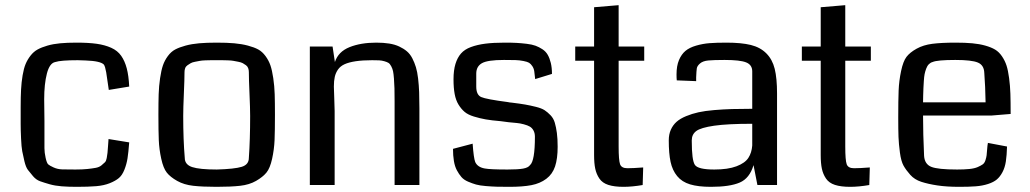

<svg xmlns="http://www.w3.org/2000/svg" viewBox="-20 -716 3986 743"><path d="M480 -381 401 -368 391 -436Q387 -459 382 -466Q369 -480 311 -482Q298 -483 281 -483Q215 -483 194 -476Q172 -472 161.5 -431.5Q151 -391 151 -332L152 -248Q152 -230 152 -199Q152 -159 152 -142.5Q152 -126 156.5 -105.5Q161 -85 166.5 -80Q172 -75 187.5 -68Q203 -61 221 -60.5Q239 -60 272 -60Q299 -60 318 -62Q337 -64 350.5 -66.5Q364 -69 372.5 -76Q381 -83 386 -88Q391 -93 393 -104.5Q395 -116 396 -124.5Q397 -133 398 -150Q399 -167 400 -178L480 -165Q477 -126 473.5 -103.5Q470 -81 461.5 -59.5Q453 -38 440 -27Q427 -16 404.5 -7Q382 2 352 4.5Q322 7 277 7Q245 7 219 5Q193 3 172 -3Q151 -9 135.5 -14.5Q120 -20 108 -34Q96 -48 88 -58.5Q80 -69 74.5 -92Q69 -115 66 -131Q63 -147 61.5 -180Q60 -213 60 -236Q60 -259 60 -302Q60 -341 61.5 -369.5Q63 -398 67.5 -424.5Q72 -451 79 -468Q86 -485 98 -500.5Q110 -516 125.5 -524.5Q141 -533 163.5 -539.5Q186 -546 213 -548.5Q240 -551 276 -551Q323 -551 354.5 -546.5Q386 -542 410.5 -531Q435 -520 449 -500Q463 -480 470.5 -451.5Q478 -423 480 -381Z M819 -60Q888 -62 915.5 -70.5Q943 -79 943 -105Q948 -175 948 -267Q948 -297 945.5 -353.5Q943 -410 943 -437Q943 -445 940.5 -452Q938 -459 932 -463.5Q926 -468 919.5 -471.5Q913 -475 902 -477Q891 -479 883.5 -480.5Q876 -482 862 -482.5Q848 -483 840.5 -483Q833 -483 818.5 -483Q804 -483 796.5 -483Q789 -483 775 -482.5Q761 -482 753.5 -480.5Q746 -479 735 -477Q724 -475 718 -471.5Q712 -468 705.5 -463.5Q699 -459 696.5 -452Q694 -445 694 -437Q694 -410 691.5 -353.5Q689 -297 689 -267Q689 -175 695 -105Q695 -79 723.5 -69.5Q752 -60 819 -60ZM818 7Q764 7 728 3Q692 -1 665.5 -16Q639 -31 625.5 -48Q612 -65 604 -101.5Q596 -138 594.5 -173.5Q593 -209 593 -272Q593 -320 594 -351.5Q595 -383 599.5 -413.5Q604 -444 610.5 -463Q617 -482 629.5 -499Q642 -516 658 -524.5Q674 -533 698 -539.5Q722 -546 750.5 -548.5Q779 -551 818.5 -551Q858 -551 886.5 -548.5Q915 -546 939.5 -539.5Q964 -533 979.5 -524.5Q995 -516 1007.5 -499Q1020 -482 1026.5 -463Q1033 -444 1037.5 -413.5Q1042 -383 1043 -351.5Q1044 -320 1044 -272Q1044 -209 1042.5 -173.5Q1041 -138 1033 -101.5Q1025 -65 1011 -48Q997 -31 971 -16Q945 -1 909 3Q873 7 818 7Z M1603 0H1507V-324Q1507 -355 1506.5 -374Q1506 -393 1504.5 -412Q1503 -431 1501 -440.5Q1499 -450 1494 -459.5Q1489 -469 1483.5 -472.5Q1478 -476 1467.5 -479Q1457 -482 1447 -482.5Q1437 -483 1420 -483Q1383 -483 1356.5 -479Q1330 -475 1313.5 -467.5Q1297 -460 1288 -447Q1279 -434 1275.5 -418.5Q1272 -403 1272 -381Q1272 -368 1273.5 -336.5Q1275 -305 1275 -286V0H1179V-536H1267L1276 -476Q1289 -516 1332.5 -533.5Q1376 -551 1436 -551Q1464 -551 1486 -547.5Q1508 -544 1525 -536Q1542 -528 1554.5 -517.5Q1567 -507 1575.5 -490.5Q1584 -474 1589.5 -456Q1595 -438 1598 -412Q1601 -386 1602 -359.5Q1603 -333 1603 -297Z M2138 -148Q2138 -102 2128 -72Q2118 -42 2094 -24Q2070 -6 2036.5 0.5Q2003 7 1951 7Q1921 7 1902.5 6.5Q1884 6 1860 4Q1836 2 1822 -2Q1808 -6 1791.5 -13Q1775 -20 1765.5 -31Q1756 -42 1748 -57Q1740 -72 1736.5 -93Q1733 -114 1733 -140L1809 -160Q1813 -104 1819 -89Q1828 -69 1856 -64Q1877 -60 1944 -60Q1984 -60 2004 -63.5Q2024 -67 2031 -77Q2050 -93 2050 -187Q2050 -201 2044.5 -211Q2039 -221 2030.5 -226Q2022 -231 2007 -235Q1992 -239 1980 -240Q1968 -241 1948.5 -243Q1929 -245 1918 -247Q1882 -250 1859.5 -254Q1837 -258 1814 -265Q1791 -272 1778 -283Q1765 -294 1754.5 -311Q1744 -328 1739.5 -352Q1735 -376 1735 -409Q1735 -444 1742.5 -468.5Q1750 -493 1764 -509Q1778 -525 1802.5 -534Q1827 -543 1858 -547Q1889 -551 1933 -551Q1961 -551 1979 -550Q1997 -549 2018 -546.5Q2039 -544 2052.5 -539Q2066 -534 2079 -525.5Q2092 -517 2099.5 -504Q2107 -491 2111.5 -472.5Q2116 -454 2116 -430L2051 -410Q2049 -429 2047.5 -440Q2046 -451 2040 -460Q2034 -469 2027.5 -473Q2021 -477 2005.5 -480Q1990 -483 1974.5 -483.5Q1959 -484 1930 -484Q1867 -484 1845 -471.5Q1823 -459 1823 -431V-381Q1823 -349 1842 -340.5Q1861 -332 1945 -321Q1954 -319 1959 -319Q1992 -315 2012 -311.5Q2032 -308 2054 -302.5Q2076 -297 2087.5 -289.5Q2099 -282 2110.5 -270Q2122 -258 2127 -241Q2132 -224 2135 -201.5Q2138 -179 2138 -148Z M2469 -68 2467 0Q2426 7 2393 7Q2357 7 2334 -0.5Q2311 -8 2299.5 -25Q2288 -42 2283.5 -63Q2279 -84 2279 -116V-481H2206V-536H2279V-688L2374 -696V-536H2473V-481H2374V-149Q2374 -96 2379.5 -80.5Q2385 -65 2408 -65Q2430 -65 2469 -68Z M2987 0H2911L2896 -77Q2881 -26 2842.5 -9.5Q2804 7 2731 7Q2682 7 2650.5 -2.5Q2619 -12 2600.5 -34.5Q2582 -57 2575 -89.5Q2568 -122 2568 -173Q2568 -196 2576 -214Q2584 -232 2598 -244.5Q2612 -257 2635 -266.5Q2658 -276 2683 -281.5Q2708 -287 2743.5 -290Q2779 -293 2812.5 -294Q2846 -295 2891 -295V-440Q2891 -465 2867.5 -474.5Q2844 -484 2784 -484Q2742 -484 2721 -482Q2700 -480 2689 -470.5Q2678 -461 2676.5 -451.5Q2675 -442 2674 -417Q2674 -408 2674 -402L2599 -405Q2598 -413 2598 -428Q2598 -461 2607.5 -483.5Q2617 -506 2632.5 -519Q2648 -532 2674 -539.5Q2700 -547 2726 -549Q2752 -551 2791 -551Q2849 -551 2885.5 -542Q2922 -533 2945.5 -509.5Q2969 -486 2978 -449.5Q2987 -413 2987 -354ZM2891 -153V-237Q2795 -237 2743.5 -229.5Q2692 -222 2674.5 -209Q2657 -196 2657 -173Q2657 -172 2657 -170Q2657 -96 2669 -78Q2681 -60 2744 -60Q2797 -60 2830 -72.5Q2863 -85 2876 -105Q2889 -125 2891 -153Z M3346 -68 3344 0Q3303 7 3270 7Q3234 7 3211 -0.5Q3188 -8 3176.5 -25Q3165 -42 3160.5 -63Q3156 -84 3156 -116V-481H3083V-536H3156V-688L3251 -696V-536H3350V-481H3251V-149Q3251 -96 3256.5 -80.5Q3262 -65 3285 -65Q3307 -65 3346 -68Z M3891 -275Q3832 -270 3818 -269H3552Q3552 -198 3556 -113Q3558 -81 3583.5 -70.5Q3609 -60 3684 -60Q3711 -60 3731 -62Q3751 -64 3763.5 -69.5Q3776 -75 3783 -80Q3790 -85 3793.5 -96Q3797 -107 3798 -115Q3799 -123 3800 -138Q3801 -153 3803 -163L3877 -149Q3876 -115 3872.5 -91.5Q3869 -68 3859.5 -50Q3850 -32 3837.5 -21.5Q3825 -11 3803.5 -4Q3782 3 3756 5Q3730 7 3692 7Q3643 7 3607 1.5Q3571 -4 3545 -12.5Q3519 -21 3502.5 -39.5Q3486 -58 3476.5 -75Q3467 -92 3462.5 -125.5Q3458 -159 3457 -186Q3456 -213 3456 -261Q3456 -328 3457.5 -365.5Q3459 -403 3467 -441Q3475 -479 3488 -496Q3501 -513 3527 -527.5Q3553 -542 3588 -546.5Q3623 -551 3678 -551Q3715 -551 3742.5 -548.5Q3770 -546 3793 -539.5Q3816 -533 3831 -524Q3846 -515 3857.5 -498Q3869 -481 3875 -462.5Q3881 -444 3885 -414Q3889 -384 3890 -353Q3891 -322 3891 -275ZM3552 -320H3794Q3793 -382 3789 -434Q3788 -464 3764 -474Q3740 -484 3677 -484Q3607 -484 3589 -476Q3581 -474 3574.5 -467.5Q3568 -461 3564 -450Q3560 -439 3558 -429Q3556 -419 3555 -402Q3554 -385 3553.5 -375.5Q3553 -366 3552.5 -346.5Q3552 -327 3552 -320Z"/></svg>

Font: Myanmar Chatu
Style: Regular
Weight: 400
Designer: Danh Hong
Foundry: Google Inc.
Version: Version 2.00 November 20, 2015